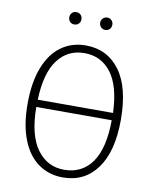

<svg xmlns="http://www.w3.org/2000/svg" viewBox="-94 -929 811 1010"><g transform="rotate(10 311.5 -423.5)"><path d="M560 -340Q560 -171 493.5 -80Q427 11 311 11Q237 11 180.5 -29Q124 -69 93 -147.5Q62 -226 62 -339Q62 -453 93 -533Q124 -613 180.5 -653.5Q237 -694 311 -694Q426 -694 493 -604Q560 -514 560 -340ZM111 -369H513Q508 -512 454.5 -582.5Q401 -653 311 -653Q222 -653 169 -582.5Q116 -512 111 -369ZM513 -330H110Q111 -181 165.5 -105.5Q220 -30 311 -30Q406 -30 459 -104.5Q512 -179 513 -330ZM264 -825Q264 -811 255 -801.5Q246 -792 231 -792Q217 -792 208 -801.5Q199 -811 199 -825Q199 -839 208 -848.5Q217 -858 231 -858Q246 -858 255 -848.5Q264 -839 264 -825ZM429 -825Q429 -811 420 -801.5Q411 -792 397 -792Q383 -792 373.5 -801.5Q364 -811 364 -825Q364 -839 373.5 -848.5Q383 -858 397 -858Q411 -858 420 -848.5Q429 -839 429 -825Z"/></g></svg>

Font: Fira Sans Condensed ExtraLight
Style: Regular
Weight: 275
Width: 3
Designer: Carrois Corporate & Edenspiekermann AG
Foundry: Carrois Corporate GbR & Edenspiekermann AG
Version: Version 4.203